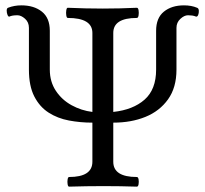

<svg xmlns="http://www.w3.org/2000/svg" viewBox="-20 -695 767 717"><path d="M238 2Q234 2 232.5 -7Q231 -16 232.5 -25Q234 -34 238 -34Q325 -34 325 -91V-237Q280 -237 237.5 -245Q195 -253 161.5 -274.5Q128 -296 108 -335Q88 -374 88 -435V-591Q88 -612 73.5 -625Q59 -638 45 -638Q25 -638 15 -633Q11 -632 8 -639.5Q5 -647 5 -655.5Q5 -664 10 -666Q33 -675 60 -675Q107 -675 136.5 -651.5Q166 -628 166 -580V-435Q166 -390 188.5 -356Q211 -322 247.5 -302Q284 -282 325 -277V-572Q325 -628 233 -628Q229 -628 227.5 -637.5Q226 -647 227.5 -656.5Q229 -666 233 -666Q298 -663 364 -663Q428 -663 491 -666Q496 -666 497.5 -656.5Q499 -647 497.5 -637.5Q496 -628 491 -628Q403 -628 403 -572V-277Q477 -285 520 -323Q563 -361 563 -435V-580Q563 -628 592 -651.5Q621 -675 667 -675Q695 -675 716 -666Q722 -664 722.5 -655Q723 -646 720 -639Q717 -632 712 -633Q705 -636 697.5 -637Q690 -638 682 -638Q668 -638 653.5 -624.5Q639 -611 639 -591V-435Q639 -368 607.5 -324Q576 -280 523 -258.5Q470 -237 403 -237V-91Q403 -34 491 -34Q496 -34 497.5 -25Q499 -16 497.5 -7Q496 2 491 2Q460 1 429.5 0.5Q399 0 367 0Q335 0 302.5 0.5Q270 1 238 2Z"/></svg>

Font: Junicode
Style: Regular
Weight: 400
Designer: Peter S. Baker
Version: Version 2.100; ttfautohint (v1.8.4)